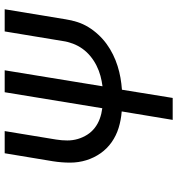

<svg xmlns="http://www.w3.org/2000/svg" viewBox="12 -788 775 840"><g transform="rotate(-90 400.0 -367.5)"><path d="M296 0 333 -223Q295 -226 261 -236.5Q227 -247 198.5 -267Q170 -287 150 -315.5Q130 -344 119.5 -378Q109 -412 109 -449Q109 -486 115 -524L150 -735H247L210 -510Q206 -485 206 -461Q206 -437 212.5 -415Q219 -393 231 -374Q243 -355 261 -341Q279 -327 301 -319Q323 -311 347 -308L417 -735H513L443 -307Q466 -310 488.5 -316Q511 -322 533 -333Q555 -344 574 -359.5Q593 -375 607 -394.5Q621 -414 629.5 -436.5Q638 -459 641 -481L683 -735H780L736 -468Q732 -442 724 -417Q716 -392 702 -369Q688 -346 669 -325.5Q650 -305 628 -289Q606 -273 581.5 -261Q557 -249 531.5 -241Q506 -233 480.5 -228.5Q455 -224 428 -222L392 0Z"/></g></svg>

Font: Iosevka Aile Medium
Style: Italic
Weight: 500
Italic angle: -9°
Designer: Belleve Invis
Foundry: Belleve Invis
Version: Version 31.1.0; ttfautohint (v1.8.4)